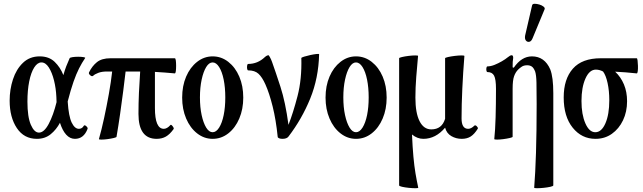

<svg xmlns="http://www.w3.org/2000/svg" viewBox="-20 -723 3399 1015"><path d="M175 11Q107 11 69 -46Q31 -103 31 -191Q31 -250 48.5 -303.5Q66 -357 101.5 -391Q137 -425 190 -425Q239 -425 269 -396Q299 -367 315 -326Q322 -351 330 -372Q338 -393 348 -415Q350 -419 363.5 -421Q377 -423 393.5 -423Q410 -423 421.5 -421Q433 -419 430 -416Q413 -391 398 -361.5Q383 -332 368.5 -290.5Q354 -249 338 -187V-185Q343 -108 359 -75Q375 -42 397 -42Q414 -42 423 -58Q427 -64 436 -56Q445 -48 443 -42Q423 11 376 11Q350 11 330 -11Q310 -33 297 -74Q278 -38 248 -13.5Q218 11 175 11ZM125 -186Q125 -105 143 -63.5Q161 -22 186 -22Q213 -22 237.5 -68Q262 -114 279 -183Q278 -196 278 -210Q276 -256 265.5 -298Q255 -340 238 -366.5Q221 -393 199 -393Q178 -393 161 -366.5Q144 -340 134.5 -293Q125 -246 125 -186Z M503 12Q517 -37 530.5 -99.5Q544 -162 555.5 -226.5Q567 -291 573 -345H545Q519 -345 500 -338Q481 -331 472 -322Q466 -317 456.5 -325.5Q447 -334 451 -341Q467 -374 492.5 -394.5Q518 -415 564 -415H904Q908 -415 909.5 -403Q911 -391 911 -375Q911 -359 909.5 -347Q908 -335 904 -335Q878 -337 851.5 -339.5Q825 -342 799 -343V-152Q799 -42 846 -42Q863 -42 881 -62Q884 -65 888.5 -60.5Q893 -56 896.5 -50Q900 -44 898 -41Q878 -13 857 -1Q836 11 808 11Q712 11 712 -121Q712 -176 714.5 -232.5Q717 -289 721 -345H719H644Q639 -301 631.5 -242.5Q624 -184 615 -121Q606 -58 596 0Q596 3 581.5 6.5Q567 10 548.5 12.5Q530 15 516 15Q502 15 503 12Z M1104 11Q1059 11 1022 -18Q985 -47 964 -96.5Q943 -146 943 -207Q943 -269 964 -318Q985 -367 1022 -396Q1059 -425 1104 -425Q1150 -425 1187 -396Q1224 -367 1245 -318Q1266 -269 1266 -207Q1266 -146 1245 -96.5Q1224 -47 1187 -18Q1150 11 1104 11ZM1104 -24Q1123 -24 1138.5 -48.5Q1154 -73 1162.5 -114.5Q1171 -156 1171 -208Q1171 -260 1162.5 -302Q1154 -344 1138.5 -368.5Q1123 -393 1104 -393Q1085 -393 1070 -368.5Q1055 -344 1046 -302Q1037 -260 1037 -208Q1037 -156 1046 -114.5Q1055 -73 1070 -48.5Q1085 -24 1104 -24Z M1473 11Q1463 11 1455.5 8Q1448 5 1448 0Q1439 -89 1421.5 -159.5Q1404 -230 1383 -277Q1366 -315 1346.5 -333Q1327 -351 1292 -351Q1288 -351 1286.5 -359.5Q1285 -368 1286.5 -376.5Q1288 -385 1292 -385Q1342 -385 1380 -421Q1391 -431 1400 -431Q1401 -431 1407 -420.5Q1413 -410 1418 -396Q1436 -346 1462.5 -264.5Q1489 -183 1505 -63Q1530 -127 1553 -215.5Q1576 -304 1573 -416Q1573 -419 1587.5 -423.5Q1602 -428 1620.5 -432Q1639 -436 1653 -437.5Q1667 -439 1667 -436Q1664 -310 1620 -202Q1576 -94 1505 -1Q1496 11 1473 11Z M1862 11Q1817 11 1780 -18Q1743 -47 1722 -96.5Q1701 -146 1701 -207Q1701 -269 1722 -318Q1743 -367 1780 -396Q1817 -425 1862 -425Q1908 -425 1945 -396Q1982 -367 2003 -318Q2024 -269 2024 -207Q2024 -146 2003 -96.5Q1982 -47 1945 -18Q1908 11 1862 11ZM1862 -24Q1881 -24 1896.5 -48.5Q1912 -73 1920.5 -114.5Q1929 -156 1929 -208Q1929 -260 1920.5 -302Q1912 -344 1896.5 -368.5Q1881 -393 1862 -393Q1843 -393 1828 -368.5Q1813 -344 1804 -302Q1795 -260 1795 -208Q1795 -156 1804 -114.5Q1813 -73 1828 -48.5Q1843 -24 1862 -24Z M2191 269Q2192 272 2176.5 272Q2161 272 2141 270Q2121 268 2105.5 264.5Q2090 261 2090 257V-415Q2090 -418 2105 -421.5Q2120 -425 2140 -427.5Q2160 -430 2175.5 -430Q2191 -430 2190 -427Q2185 -374 2180.5 -316.5Q2176 -259 2176 -207Q2176 -126 2198 -82.5Q2220 -39 2260 -39Q2316 -39 2333 -95V-415Q2333 -418 2348.5 -421.5Q2364 -425 2384.5 -427.5Q2405 -430 2420 -430Q2435 -430 2435 -427Q2428 -340 2424 -254.5Q2420 -169 2420 -97Q2420 -42 2455 -42Q2471 -42 2488 -59Q2493 -63 2500.5 -55.5Q2508 -48 2506 -43Q2488 -14 2468.5 -1.5Q2449 11 2421 11Q2391 11 2366 -3.5Q2341 -18 2333 -48Q2283 11 2218 11Q2186 11 2158 -12Q2161 56 2165.5 105.5Q2170 155 2176.5 193.5Q2183 232 2191 269Z M2804 269Q2810 195 2813.5 84.5Q2817 -26 2817 -173Q2817 -247 2816 -287Q2815 -327 2809 -345Q2801 -365 2791 -371.5Q2781 -378 2767 -378Q2750 -378 2739 -371Q2728 -364 2719 -355Q2705 -341 2697.5 -319.5Q2690 -298 2690 -254V0Q2690 3 2675 6.5Q2660 10 2641 12.5Q2622 15 2607.5 15Q2593 15 2593 12Q2598 -34 2600 -103Q2602 -172 2602 -253Q2602 -304 2592 -323Q2582 -342 2557 -342Q2553 -342 2551.5 -349.5Q2550 -357 2551.5 -364.5Q2553 -372 2557 -372Q2574 -372 2594 -380Q2614 -388 2633 -399Q2652 -410 2664 -420Q2677 -431 2685 -431Q2693 -431 2693 -417Q2691 -406 2690.5 -395.5Q2690 -385 2690 -367L2696 -365Q2737 -425 2792 -425Q2859 -425 2889 -356Q2905 -315 2905 -230V257Q2905 261 2889.5 264.5Q2874 268 2854 270Q2834 272 2818.5 272Q2803 272 2804 269ZM2796 -522Q2789 -504 2778 -502Q2767 -500 2760 -509Q2753 -518 2756 -535L2793 -695Q2795 -703 2806.5 -703Q2818 -703 2831.5 -699Q2845 -695 2853.5 -688Q2862 -681 2859 -674Z M3128 11Q3055 11 3007.5 -48Q2960 -107 2960 -208Q2960 -305 3008.5 -360Q3057 -415 3156 -415H3346Q3349 -415 3350.5 -403Q3352 -391 3352.5 -375Q3353 -359 3351.5 -347Q3350 -335 3346 -335Q3319 -338 3288 -340.5Q3257 -343 3232 -344Q3262 -316 3278.5 -276.5Q3295 -237 3295 -188Q3295 -132 3273.5 -87Q3252 -42 3214.5 -15.5Q3177 11 3128 11ZM3127 -24Q3160 -24 3180.5 -71Q3201 -118 3201 -193Q3201 -243 3192 -284Q3183 -325 3168 -345Q3149 -355 3130 -355Q3096 -355 3075 -308Q3054 -261 3054 -189Q3054 -118 3074.5 -71Q3095 -24 3127 -24Z"/></svg>

Font: Junicode Two Beta Condensed Medium
Style: Regular
Weight: 500
Width: 3
Designer: Peter S. Baker
Foundry: Briery Creek Software
Version: Version 1.053; ttfautohint (v1.8.4)